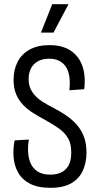

<svg xmlns="http://www.w3.org/2000/svg" viewBox="-20 -888 475 919"><path d="M221 11Q161 11 123 -9Q85 -29 66.5 -62.5Q48 -96 45 -136Q42 -176 50 -216L118 -220Q110 -171 118 -133Q126 -95 151.5 -73.5Q177 -52 221 -52Q249 -52 271.5 -62Q294 -72 307.5 -95Q321 -118 321 -158Q321 -199 306.5 -225Q292 -251 264 -271.5Q236 -292 196 -314Q168 -329 140.5 -346Q113 -363 91.5 -385Q70 -407 57.5 -436.5Q45 -466 45 -506Q45 -554 64 -591.5Q83 -629 121.5 -650.5Q160 -672 217 -672Q279 -672 318.5 -645.5Q358 -619 374.5 -571.5Q391 -524 383 -461L312 -456Q316 -492 312 -520.5Q308 -549 295.5 -568Q283 -587 263 -597Q243 -607 216 -607Q184 -607 162 -595Q140 -583 128.5 -561Q117 -539 117 -510Q117 -472 135.5 -446Q154 -420 181.5 -402.5Q209 -385 237 -371Q264 -357 291.5 -339Q319 -321 342.5 -296.5Q366 -272 380 -238Q394 -204 394 -158Q394 -112 377.5 -73.5Q361 -35 323 -12Q285 11 221 11ZM236 -732H176L230 -868H308Z"/></svg>

Font: Bricolage Grotesque 24pt Condensed Light
Style: Regular
Weight: 300
Width: 3
Designer: Mathieu Triay
Foundry: Atelier Triay
Version: Version 1.001;gftools[0.9.33.dev8+g029e19f]